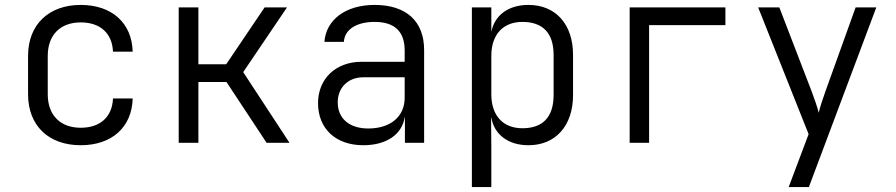

<svg xmlns="http://www.w3.org/2000/svg" viewBox="-20 -580 3640 780"><path d="M308 10C434 10 516 -63 519 -180H439C436 -105 387 -61 308 -61C226 -61 174 -111 174 -197V-353C174 -439 226 -489 308 -489C387 -489 436 -445 439 -370H519C516 -487 434 -560 308 -560C179 -560 94 -481 94 -353V-197C94 -69 178 10 308 10Z M706 0H786V-247H900L1063 0H1156L968 -287L1146 -550H1055L899 -319H786V-550H706Z M1456 10C1550 10 1613 -34 1624 -103H1625V0H1703V-377C1703 -493 1631 -560 1502 -560C1381 -560 1304 -497 1298 -410H1377C1380 -460 1428 -491 1502 -491C1583 -491 1624 -452 1624 -375V-329H1449C1344 -329 1272 -260 1272 -161C1272 -59 1342 10 1456 10ZM1476 -58C1399 -58 1352 -99 1352 -164C1352 -224 1394 -266 1456 -266H1624V-183C1624 -106 1566 -58 1476 -58Z M1897 180H1976V15L1975 -102H1976C1988 -33 2045 10 2127 10C2237 10 2308 -69 2308 -194V-357C2308 -482 2237 -560 2127 -560C2045 -560 1989 -518 1976 -450V-550H1897ZM2102 -59C2024 -59 1976 -110 1976 -197V-353C1976 -440 2024 -491 2102 -491C2182 -491 2229 -449 2229 -357V-194C2229 -101 2182 -59 2102 -59Z M2538 0H2617V-478H2927V-550H2538Z M3184 180H3266L3540 -550H3456L3333 -208C3322 -178 3311 -143 3306 -122C3301 -143 3289 -178 3278 -207L3146 -550H3060L3265 -35Z"/></svg>

Font: JetBrains Mono Light
Style: Regular
Weight: 336
Monospace: yes
Designer: Philipp Nurullin, Konstantin Bulenkov
Foundry: JetBrains
Version: Version 2.305